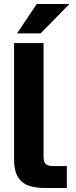

<svg xmlns="http://www.w3.org/2000/svg" viewBox="-20 -934 376 954"><path d="M196.4 -720V-155Q196.4 -130.6 207 -119.7Q217.6 -108.8 244.4 -108.8H312V0H205Q155.8 0 122.7 -11.3Q89.6 -22.6 69.8 -53.4Q50 -84.2 50 -140.2V-720ZM162.4 -914H324.8L181.8 -768H64.6Z"/></svg>

Font: Aspekta Variable
Style: Regular
Weight: 400
Designer: Ivo Dolenc
Version: Version 2.100